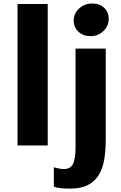

<svg xmlns="http://www.w3.org/2000/svg" viewBox="-20 -835 697 1102"><path d="M80.6 0V-812H253.9V0ZM289.1 236.3V124.5Q295.4 127.9 314.5 131.6Q333.5 135.3 346.2 135.3Q383.3 135.3 398.4 106.9Q413.6 78.6 413.6 9.3V-556.2H586.9V-30.3Q586.9 48.8 573.2 103.8Q559.6 158.7 532 189.7Q504.4 220.7 468.3 234.1Q432.1 247.6 382.3 247.6Q317.4 247.6 289.1 236.3ZM500 -627.4Q458 -627.4 430.4 -652.8Q402.8 -678.2 402.8 -717.8Q402.8 -757.8 434.3 -786.4Q465.8 -814.9 508.3 -814.9Q551.8 -814.9 577.9 -790.3Q604 -765.6 604 -725.6Q604 -685.5 573.2 -656.5Q542.5 -627.4 500 -627.4Z"/></svg>

Font: HaufeMerriweatherSans
Style: Bold
Weight: 700
Designer: Eben Sorkin
Foundry: Eben Sorkin
Version: Version 1.56